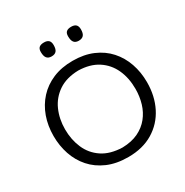

<svg xmlns="http://www.w3.org/2000/svg" viewBox="-216 -1150 1290 1337"><g transform="rotate(-30 429.0 -481.5)"><path d="M430.9 -66.6Q332.7 -69.4 269.6 -111.8Q206.5 -154.2 176.6 -223.6Q146.6 -293 146.6 -375.9Q146.6 -459.1 177.5 -528.5Q208.4 -597.8 271.5 -640.4Q334.6 -682.9 430.9 -685.3Q524.1 -682.9 586.7 -642.3Q649.3 -601.6 680.9 -532.7Q712.5 -463.8 712.5 -375.9Q712.5 -315 696.1 -260.1Q679.7 -205.2 645.3 -162.4Q610.9 -119.5 557.8 -94Q504.7 -68.4 430.9 -66.6ZM433 11.5Q549.6 11.5 633.1 -39.1Q716.5 -89.6 760.9 -177.4Q805.3 -265.1 805.3 -375.9Q805.3 -456.5 780.9 -526.8Q756.5 -597.2 708.9 -650.3Q661.4 -703.4 591.2 -733.4Q521 -763.5 429.9 -763.5Q340.3 -763.5 270.5 -733.9Q200.8 -704.3 152.5 -651.4Q104.2 -598.5 79 -528.1Q53.9 -457.7 53.9 -375.7Q53.9 -297.6 77.4 -227.7Q101 -157.7 148.4 -104Q195.8 -50.3 266.9 -19.4Q338 11.5 433 11.5ZM538.7 -862.7Q565.2 -862.7 578 -877.4Q590.7 -892 590.7 -924.1Q590.7 -950 578.2 -962Q565.8 -974 540.2 -974Q514.2 -974 501.4 -963Q488.6 -952.1 488.6 -926.9Q488.6 -893.2 500.9 -878Q513.3 -862.7 538.7 -862.7ZM320.2 -862.7Q346.7 -862.7 359.1 -877.4Q371.5 -892 371.5 -924.1Q371.5 -950 359.2 -962Q346.8 -974 321.3 -974Q295.2 -974 282.4 -963Q269.6 -952.1 269.6 -926.9Q269.6 -893.2 282.2 -878Q294.8 -862.7 320.2 -862.7Z"/></g></svg>

Font: Pinar FD VF
Style: Regular
Weight: 300
Designer: Amin Abedi
Version: Version 2.000